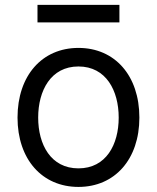

<svg xmlns="http://www.w3.org/2000/svg" viewBox="-20 -747 637 779"><path d="M298.3 11.4C446 11.4 545.5 -100.9 545.5 -269.9C545.5 -440.3 446 -552.6 298.3 -552.6C150.6 -552.6 51.1 -440.3 51.1 -269.9C51.1 -100.9 150.6 11.4 298.3 11.4ZM132.1 -656.2H464.5V-727.3H132.1ZM134.9 -269.9C134.9 -379.3 186.1 -477.3 298.3 -477.3C410.5 -477.3 461.6 -379.3 461.6 -269.9C461.6 -160.5 410.5 -63.9 298.3 -63.9C186.1 -63.9 134.9 -160.5 134.9 -269.9Z"/></svg>

Font: Margiela Sans
Style: Regular
Weight: 400
Designer: Stefan Endress, Andreas Faust
Version: Version 1.100;FEAKit 1.0